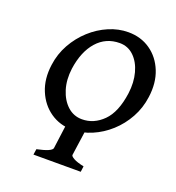

<svg xmlns="http://www.w3.org/2000/svg" viewBox="-118 -725 753 820"><g transform="rotate(20 258.5 -315.0)"><path d="M503.4 -399.4Q496.6 -347.7 472.2 -303.5Q447.8 -259.3 411.4 -226.3Q375 -193.4 331.3 -174.8Q287.6 -156.2 242.7 -156.2Q187 -156.2 143.8 -186Q100.6 -215.8 78.9 -268.1Q57.1 -320.3 66.4 -386.7Q73.2 -438 97.9 -482.2Q122.6 -526.4 159.2 -559.6Q195.8 -592.8 239.3 -611.3Q282.7 -629.9 327.6 -629.9Q384.8 -629.9 427.7 -600.1Q470.7 -570.3 491.7 -518.1Q512.7 -465.8 503.4 -399.4ZM416.5 -384.8Q423.3 -436 411.6 -479Q399.9 -522 373 -547.9Q346.2 -573.7 308.6 -573.7Q246.1 -573.7 205.3 -527.6Q164.6 -481.4 153.3 -400.9Q146.5 -349.1 159.7 -306.4Q172.9 -263.7 200.9 -238Q229 -212.4 267.1 -212.4Q320.8 -212.4 362.5 -253.9Q404.3 -295.4 416.5 -384.8ZM214.8 -187Q224.6 -191.9 241.7 -193.4Q258.8 -194.8 275.4 -193.4Q292 -191.9 300.3 -187L281.7 -55.7Q280.8 -49.8 295.7 -41.3Q310.5 -32.7 342.8 -25.9L339.4 0H124.5L128.4 -25.9Q193.8 -39.6 197.3 -55.7Z"/></g></svg>

Font: Gentium Book Plus
Style: Italic
Weight: 400
Italic angle: -8°
Designer: Victor Gaultney, Annie Olsen, Iska Routamaa, Becca Hirsbrunner
Foundry: SIL International
Version: Version 6.101